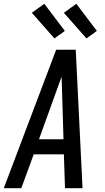

<svg xmlns="http://www.w3.org/2000/svg" viewBox="-35 -999 555 1019"><path d="M-15 0 263 -735H367L403 0H310L304 -180H144L78 0ZM302 -260 295 -490Q294 -516 293.5 -541.5Q293 -567 292 -592Q283 -567 273.5 -541.5Q264 -516 255 -490L172 -260ZM424 -795 304 -931 370 -979 479 -835ZM254 -795 134 -931 200 -979 309 -835Z"/></svg>

Font: Iosevka Medium Oblique
Style: Regular
Weight: 500
Italic angle: -9°
Monospace: yes
Designer: Belleve Invis
Foundry: Belleve Invis
Version: Version 32.5.0; ttfautohint (v1.8.4)